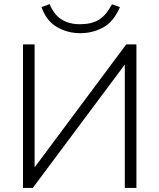

<svg xmlns="http://www.w3.org/2000/svg" viewBox="-20 -923 783 943"><path d="M93 0ZM93 0V-705H150V-101L600 -705H650V0H593V-606L141 0ZM374 -760Q312 -760 260 -790Q208 -820 184 -888L224 -903Q244 -852 281.5 -828Q319 -804 373 -804Q429 -804 465 -825.5Q501 -847 530 -902L569 -888Q538 -816 486.5 -788Q435 -760 374 -760Z"/></svg>

Font: Winston Light
Style: Regular
Weight: 300
Designer: Original fonts by Vernon Adams / Changes by Cristiano Sobral
Foundry: Original fonts by Vernon Adams / Changes by Cristiano Sobral
Version: Version 2.503;July 17, 2020;FontCreator 13.0.0.2655 64-bit